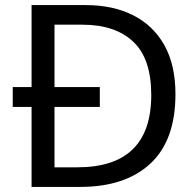

<svg xmlns="http://www.w3.org/2000/svg" viewBox="-20 -734 770 754"><path d="M317 -714Q424 -714 503 -674Q582 -634 625.5 -556.5Q669 -479 669 -364Q669 -183 570.5 -91.5Q472 0 295 0H104V-314H30V-392H104V-714ZM304 -637H194V-392H372V-314H194V-77H284Q574 -77 574 -361Q574 -504 503 -570.5Q432 -637 304 -637Z"/></svg>

Font: Go Noto Kurrent-Regular
Style: Regular
Weight: 400
Designer: Monotype Design Team
Foundry: Monotype Imaging Inc.
Version: Version 2.012; ttfautohint (v1.8.4.7-5d5b)